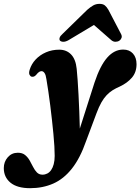

<svg xmlns="http://www.w3.org/2000/svg" viewBox="-132 -740 735 1006"><path d="M363.4 -308Q392.7 -396 429.7 -438.1Q466.8 -480.3 513.6 -480.3Q545.8 -480.3 564.6 -459.4Q583.4 -438.5 583.4 -403.6Q583.4 -361.5 559.3 -333.3Q535.2 -305.1 495.3 -286.4Q475 -277.7 458 -267.1Q441.1 -256.4 426.6 -241.2Q412.1 -225.9 399.2 -203.3Q386.4 -180.7 374.1 -147.9L319.5 -2Q288 88.8 244.8 143.3Q201.7 197.8 146.9 221.9Q92.2 246 25.7 246Q-41.8 246 -77 217.2Q-112.1 188.3 -112.1 140.7Q-112.1 107.9 -91.4 84.1Q-70.7 60.3 -38.5 60.3Q-15.2 60.3 -0.9 71.9Q13.5 83.5 23.2 100.5Q32.9 117.5 41.5 134.8Q50.1 152 61.5 163.6Q72.9 175.2 90.8 175.2Q104.2 175.2 115.9 169.1Q127.7 163 136.1 150.8Q144.6 138.5 149.5 120.1Q154.4 101.8 154.5 76.9Q154.6 56 152.9 26.3Q151.1 -3.3 147.8 -38.7Q144.4 -74 140.2 -112.1Q136 -150.1 131.2 -188.3Q126.3 -226.5 121.2 -261.5Q116.1 -296.5 111.1 -325.5Q108.2 -347.1 101.4 -357.2Q94.6 -367.2 85.6 -367.2Q79.7 -367.2 73.2 -363.3Q66.7 -359.3 57.8 -348.1Q51.9 -341.3 46.1 -339.1Q40.2 -336.8 33.8 -338.2Q27.1 -339.7 22.7 -348.4Q18.2 -357.1 23.5 -374.7Q32.5 -404.3 54.6 -428.1Q76.7 -451.9 108.7 -465.8Q140.7 -479.7 178.3 -479.7Q216.2 -479.7 240.4 -454.8Q264.6 -430 269.8 -379.5Q272.4 -355.5 274.8 -320Q277.3 -284.5 279.5 -242.6Q281.7 -200.6 283.4 -156.7Q285.2 -112.8 286.1 -71.6Q287.1 -30.5 287.4 3.2L265.9 -2.7ZM407.3 -637.4H327.9L451.3 -529.5Q461.1 -521.1 472.8 -521.1Q484.6 -521.1 493.6 -527Q501.7 -532.5 504.9 -541.9Q508.1 -551.3 501.7 -562.8L436.2 -688.2Q427.6 -703.4 417.5 -711.6Q407.4 -719.8 389.5 -719.8Q371.2 -719.8 356.5 -711.6Q341.9 -703.4 324.6 -688.2L196.1 -562.8Q183 -551.3 180.4 -541.9Q177.8 -532.5 182.5 -527Q188.6 -521.1 200.4 -521.1Q212.2 -521.1 227 -529.5Z"/></svg>

Font: Fraunces
Style: Italic
Weight: 900
Italic angle: -16°
Version: Version 1.000;[0bf87f6ff]